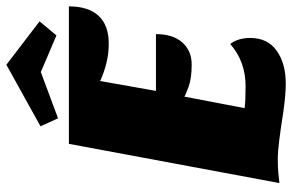

<svg xmlns="http://www.w3.org/2000/svg" viewBox="-177 -719 916 602"><g transform="rotate(-90 281.0 -418.0)"><path d="M444 -154Q463 -130 463 -91Q463 -37 423 -8.5Q383 20 320 20Q284 20 229 12Q121 -5 88 -5Q55 -5 42 -3.5Q29 -2 8 0L131 -660H562Q562 -599 532.5 -567Q503 -535 445 -535Q387 -535 328 -562L297 -387H475Q475 -334 449 -304.5Q423 -275 379.5 -275Q336 -275 309 -285Q282 -295 279 -298L243 -109Q267 -106 312 -106Q389 -106 444 -154ZM186 -749 379 -856 515 -752 471 -699 356 -748 211 -694Z"/></g></svg>

Font: Sansita One
Style: Regular
Weight: 400
Designer: Pablo Cosgaya
Foundry: Omnibus-Type
Version: Version 1.001